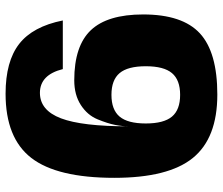

<svg xmlns="http://www.w3.org/2000/svg" viewBox="-74 -686 780 671"><g transform="rotate(-90 315.5 -350.0)"><path d="M321 20Q169 20 99.5 -65.5Q30 -151 30 -340Q30 -540 99.5 -630Q169 -720 324 -720Q437 -720 498 -672.5Q559 -625 580 -520H410Q390 -600 327 -600Q266 -600 238 -526.5Q210 -453 210 -290Q210 -312 215 -337.5Q220 -363 234.5 -398.5Q249 -434 284.5 -457Q320 -480 371 -480Q491 -480 546 -422Q601 -364 601 -239Q601 -102 535 -41Q469 20 321 20ZM396 -321.5Q372 -350 320 -350Q268 -350 244 -321.5Q220 -293 220 -230Q220 -167 244 -138.5Q268 -110 320 -110Q372 -110 396 -138.5Q420 -167 420 -230Q420 -293 396 -321.5Z"/></g></svg>

Font: Fivo Sans Modern Heavy
Style: Regular
Weight: 900
Designer: Alexander Slobzheninov
Foundry: Alexander Slobzheninov
Version: 1.0